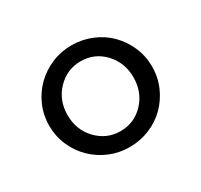

<svg xmlns="http://www.w3.org/2000/svg" viewBox="-84 -818 580 553"><g transform="rotate(-30 206.0 -541.0)"><path d="M206 -372Q171 -372 140 -385Q109 -398 85.5 -421Q62 -444 48.5 -475Q35 -506 35 -541Q35 -576 48.5 -607Q62 -638 85.5 -661Q109 -684 140 -697Q171 -710 206 -710Q241 -710 272.5 -697Q304 -684 327 -661Q350 -638 363.5 -607Q377 -576 377 -541Q377 -506 363.5 -475Q350 -444 327 -421Q304 -398 272.5 -385Q241 -372 206 -372ZM206 -425Q252 -425 283.5 -458.5Q315 -492 315 -541Q315 -590 283.5 -623.5Q252 -657 206 -657Q160 -657 128 -623.5Q96 -590 96 -541Q96 -492 128 -458.5Q160 -425 206 -425Z"/></g></svg>

Font: Redaction
Style: Bold
Weight: 700
Designer: Jeremy Mickel / Forest Young
Foundry: MCKL
Version: Version 2.001; Redaction Bold